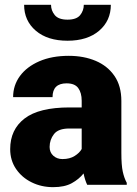

<svg xmlns="http://www.w3.org/2000/svg" viewBox="-20 -771 571 801"><path d="M343.8 0Q334.5 -19 328.6 -47.4Q309.6 -23.4 279.5 -6.8Q249.5 9.8 201.7 9.8Q152.8 9.8 112.1 -10.3Q71.3 -30.3 46.9 -66.2Q22.5 -102.1 22.5 -148.9Q22.5 -230.5 82.5 -276.6Q142.6 -322.8 270 -322.8H320.8V-350.6Q320.8 -383.8 306.4 -403.6Q292 -423.3 257.8 -423.3Q199.2 -423.3 199.2 -365.7H34.7Q34.7 -415 63.2 -453.9Q91.8 -492.7 144 -515.4Q196.3 -538.1 266.6 -538.1Q329.6 -538.1 379.2 -517.1Q428.7 -496.1 457.5 -454.3Q486.3 -412.6 486.3 -349.6V-133.3Q486.3 -81.5 492.2 -54.9Q498 -28.3 508.8 -8.3V0ZM240.7 -107.4Q271 -107.4 291.5 -120.4Q312 -133.3 320.8 -149.4V-234.9H269Q223.1 -234.9 205.1 -211.4Q187 -188 187 -157.7Q187 -135.3 202.4 -121.3Q217.8 -107.4 240.7 -107.4ZM329.6 -751H442.4Q442.4 -684.6 393.6 -642.8Q344.7 -601.1 261.7 -601.1Q178.2 -601.1 129.4 -642.8Q80.6 -684.6 80.6 -751H192.9Q192.9 -727.1 208.5 -708Q224.1 -689 261.7 -689Q299.3 -689 314.5 -708Q329.6 -727.1 329.6 -751Z"/></svg>

Font: Vazirmatn RD UI Black
Style: Regular
Weight: 900
Designer: Saber Rastikerdar
Foundry: Saber Rastikerdar
Version: Version 33.003